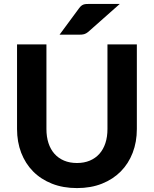

<svg xmlns="http://www.w3.org/2000/svg" viewBox="-20 -952 786 980"><path d="M373 -120Q409.5 -120 438.5 -132.2Q467.5 -144.5 487.5 -167Q507.5 -189.5 518 -221.5Q528.5 -253.5 528.5 -293.5V-725.5H678.5V-293.5Q678.5 -227.5 657.2 -172.2Q636 -117 596.5 -77Q557 -37 500.5 -14.5Q444 8 373 8Q302 8 245.2 -14.5Q188.5 -37 149 -77Q109.5 -117 88.2 -172.2Q67 -227.5 67 -293.5V-725.5H217V-293.5Q217 -253.5 227.5 -221.5Q238 -189.5 258 -167Q278 -144.5 307 -132.2Q336 -120 373 -120ZM591.5 -932 430 -789Q424.5 -784.5 419.5 -781.8Q414.5 -779 409.2 -777.5Q404 -776 397.8 -775.5Q391.5 -775 384 -775H284L384 -910.5Q389.5 -918 394.8 -922.2Q400 -926.5 406.2 -928.8Q412.5 -931 420.5 -931.5Q428.5 -932 439 -932Z"/></svg>

Font: Lato
Style: Regular
Weight: 800
Designer: Lukasz Dziedzic with Adam Twardoch and Botio Nikoltchev
Foundry: tyPoland Lukasz Dziedzic
Version: Version 2.015; 2015-08-06; http://www.latofonts.com/; ttfaut